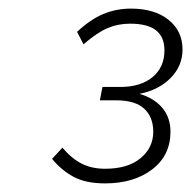

<svg xmlns="http://www.w3.org/2000/svg" viewBox="-20 -828 444 446"><path d="M224 -402Q179 -402 150.5 -417.5Q122 -433 101 -459L125 -485Q146 -460 169.5 -448Q193 -436 224 -436Q277 -436 306.5 -460.5Q336 -485 336 -522Q336 -556 315 -575.5Q294 -595 249 -595H212L218 -626H259Q307 -626 334.5 -649Q362 -672 362 -711Q362 -742 342.5 -757.5Q323 -773 282 -773Q254 -773 229.5 -762.5Q205 -752 174 -725L159 -754Q190 -783 220 -795.5Q250 -808 284 -808Q339 -808 371.5 -782Q404 -756 404 -713Q404 -675 376.5 -647Q349 -619 304 -610Q338 -600 357 -577.5Q376 -555 376 -522Q376 -467 333.5 -434.5Q291 -402 224 -402Z"/></svg>

Font: Gantari ExtraLight
Style: Italic
Weight: 250
Italic angle: -10°
Designer: Anugrah Pasau
Foundry: Lafontype
Version: Version 1.000